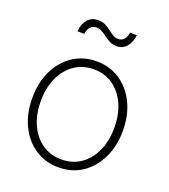

<svg xmlns="http://www.w3.org/2000/svg" viewBox="-134 -815 809 921"><g transform="rotate(20 270.5 -354.5)"><path d="M270.5 9.8Q202.6 9.8 150.1 -25.1Q97.7 -60.1 68.4 -121.1Q39.1 -182.1 39.1 -260.3Q39.1 -339.4 68.4 -400.4Q97.7 -461.4 150.1 -496.3Q202.6 -531.2 270.5 -531.2Q338.4 -531.2 390.4 -496.3Q442.4 -461.4 471.9 -400.4Q501.5 -339.4 501.5 -260.3Q501.5 -182.1 471.9 -121.1Q442.4 -60.1 390.4 -25.1Q338.4 9.8 270.5 9.8ZM270.5 -30.8Q326.7 -30.8 368.9 -60.1Q411.1 -89.4 434.6 -141.4Q458 -193.4 458 -260.3Q458 -327.6 434.6 -379.6Q411.1 -431.6 368.9 -461.2Q326.7 -490.7 270.5 -490.7Q214.4 -490.7 171.9 -461.2Q129.4 -431.6 106 -379.6Q82.5 -327.6 82.5 -260.3Q82.5 -193.4 106 -141.4Q129.4 -89.4 171.9 -60.1Q214.4 -30.8 270.5 -30.8ZM333.5 -631.8Q314 -631.8 298.3 -639.6Q282.7 -647.5 269 -657.7Q255.4 -668 242.2 -675.8Q229 -683.6 214.4 -683.6Q194.3 -683.6 182.4 -669.9Q170.4 -656.2 168.5 -634.8H133.3Q135.7 -671.4 155.5 -695.3Q175.3 -719.2 209 -719.2Q231 -719.2 246.8 -711.2Q262.7 -703.1 275.9 -692.9Q289.1 -682.6 301.5 -674.8Q314 -667 328.1 -667Q346.2 -667 357.2 -678.2Q368.2 -689.5 373 -714.8H407.7Q403.3 -676.8 383.8 -654.3Q364.3 -631.8 333.5 -631.8Z"/></g></svg>

Font: Inter 28pt ExtraLight
Style: Regular
Weight: 250
Designer: Rasmus Andersson
Foundry: rsms
Version: Version 4.001;git-66647c0bb